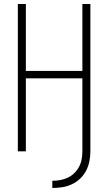

<svg xmlns="http://www.w3.org/2000/svg" viewBox="-20 -755 540 958"><path d="M241 183V147Q261 147 280.5 143.5Q300 140 318 131.5Q336 123 350.5 109Q365 95 374.5 77Q384 59 387.5 39.5Q391 20 391 0V-364H109V0H69V-735H109V-401H391V-735H431V0Q431 25 426 50Q421 75 409.5 97Q398 119 379.5 136.5Q361 154 338.5 164.5Q316 175 291 179Q266 183 241 183Z"/></svg>

Font: Zed Sans Extralight
Style: Regular
Weight: 200
Designer: Belleve Invis
Foundry: Belleve Invis
Version: Version 1.0.0; ttfautohint (v1.8.4)